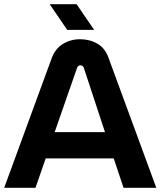

<svg xmlns="http://www.w3.org/2000/svg" viewBox="-20 -900 769 920"><path d="M0 0 228 -622Q245 -667 281.5 -689.5Q318 -712 364 -712Q410 -712 447 -690.5Q484 -669 500 -623L729 0H572L525 -141H199L150 0ZM242 -267H483L382 -574Q378 -587 365 -587Q354 -587 349 -574ZM302 -757 218 -880H347L431 -757Z"/></svg>

Font: MuseoModerno SemiBold
Style: Regular
Weight: 600
Designer: Pablo Cosgaya, Héctor Gatti, Marcela Romero, and the Authors of The MuseoModerno Project.
Foundry: Omnibus-Type Team
Version: Version 1.001